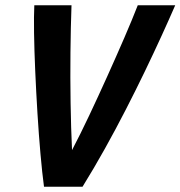

<svg xmlns="http://www.w3.org/2000/svg" viewBox="-20 -713 689 733"><path d="M148 0Q141 -52 134.5 -125.5Q128 -199 123 -280.5Q118 -362 114.5 -441.5Q111 -521 110 -587Q109 -653 111 -693H253Q250 -610 249 -513.5Q248 -417 249.5 -320.5Q251 -224 255 -140Q286 -199 320.5 -272Q355 -345 389.5 -421.5Q424 -498 454.5 -568.5Q485 -639 506 -693H649Q626 -640 596.5 -575.5Q567 -511 533 -440.5Q499 -370 460.5 -295Q422 -220 380.5 -145.5Q339 -71 295 0Z"/></svg>

Font: Ubuntu Sans Mono
Style: Bold Italic
Weight: 700
Italic angle: -13.5°
Monospace: yes
Designer: Dalton Maag Ltd
Foundry: Dalton Maag Ltd
Version: Version 1.006